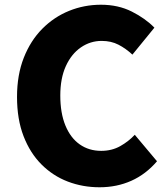

<svg xmlns="http://www.w3.org/2000/svg" viewBox="-20 -778 707 812"><path d="M401 14Q330 14 267 -10Q204 -34 155.5 -82.5Q107 -131 79.5 -202.5Q52 -274 52 -368Q52 -461 80.5 -533.5Q109 -606 158.5 -656Q208 -706 272 -732Q336 -758 407 -758Q480 -758 537.5 -729Q595 -700 633 -661L540 -547Q512 -573 481 -589Q450 -605 410 -605Q362 -605 322 -577.5Q282 -550 258.5 -498.5Q235 -447 235 -374Q235 -300 256.5 -247.5Q278 -195 317 -167.5Q356 -140 408 -140Q453 -140 488.5 -160Q524 -180 550 -208L644 -96Q597 -41 535.5 -13.5Q474 14 401 14Z"/></svg>

Font: Noto Sans SC Thin Black
Style: Regular
Weight: 900
Version: Version 2.004-H2;hotconv 1.0.118;makeotfexe 2.5.65603